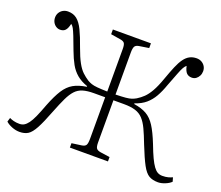

<svg xmlns="http://www.w3.org/2000/svg" viewBox="-120 -883 1230 1071"><g transform="rotate(20 495.5 -348.0)"><path d="M87 14Q65 14 42 5Q19 -4 5 -17L12 -41Q22 -36 37 -32Q52 -28 71 -28Q87 -28 99 -35Q111 -42 123 -58Q135 -74 148 -103Q161 -132 178 -178Q202 -239 224.5 -274Q247 -309 277.5 -326.5Q308 -344 355 -351V-355Q317 -368 291.5 -389.5Q266 -411 249 -441.5Q232 -472 216 -515Q198 -564 187 -591.5Q176 -619 169 -632Q162 -645 153 -651Q147 -623 136 -611Q125 -599 105 -599Q92 -599 80.5 -606.5Q69 -614 62.5 -626.5Q56 -639 56 -654Q56 -670 63.5 -682.5Q71 -695 84 -702.5Q97 -710 114 -710Q145 -710 166.5 -693Q188 -676 206 -639Q224 -602 245 -542Q263 -492 279.5 -462Q296 -432 313.5 -415.5Q331 -399 351 -386Q363 -379 376 -374.5Q389 -370 411 -368Q433 -366 471 -365V-617Q471 -643 464.5 -652Q458 -661 438 -664L382 -673V-701H608V-673L550 -664Q532 -661 526 -650.5Q520 -640 520 -613V-365Q558 -366 579.5 -368Q601 -370 614 -374.5Q627 -379 639 -386Q660 -399 677 -415.5Q694 -432 711 -461.5Q728 -491 746 -542Q762 -587 775.5 -619Q789 -651 803.5 -671Q818 -691 836 -700.5Q854 -710 877 -710Q894 -710 907 -702.5Q920 -695 927.5 -682.5Q935 -670 935 -654Q935 -639 928.5 -626.5Q922 -614 911.5 -606.5Q901 -599 887 -599Q867 -599 855.5 -611Q844 -623 838 -651Q830 -645 822.5 -632Q815 -619 804.5 -591.5Q794 -564 775 -515Q760 -472 742.5 -441.5Q725 -411 700 -389.5Q675 -368 636 -355V-351Q682 -344 711.5 -327Q741 -310 763.5 -275Q786 -240 811 -177Q828 -132 841.5 -103.5Q855 -75 867 -58.5Q879 -42 891.5 -35Q904 -28 920 -28Q940 -28 954.5 -32Q969 -36 979 -41L986 -17Q973 -4 950.5 5Q928 14 909 14Q877 14 855.5 1.5Q834 -11 814 -48Q794 -85 765 -158Q746 -208 730.5 -241Q715 -274 696.5 -294Q678 -314 651 -322.5Q624 -331 582 -331H520V-81Q520 -56 526.5 -46.5Q533 -37 552 -34L608 -26V0H382V-26L440 -34Q459 -37 465 -47Q471 -57 471 -85V-331H405Q365 -331 339 -323Q313 -315 295 -295.5Q277 -276 261 -242.5Q245 -209 225 -158Q197 -85 177 -48Q157 -11 137 1.5Q117 14 87 14Z"/></g></svg>

Font: Literata ExtraLight
Style: Regular
Weight: 250
Designer: Latin by Veronika Burian and Jose Scaglione. Greek by Irene Vlachou. Cyrillic by Vera Evstafieva.
Foundry: TypeTogether
Version: Version 3.103;gftools[0.9.29]